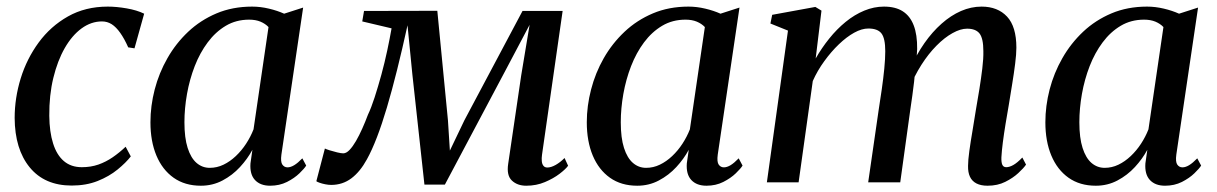

<svg xmlns="http://www.w3.org/2000/svg" viewBox="-20 -566 3778 596"><path d="M202.5 10Q118.5 10 72.2 -46.5Q26 -103 25.5 -200Q25.5 -261.5 44.2 -322.5Q63 -383.5 100 -434Q137 -484.5 191 -515Q245 -545.5 314.5 -545.5Q341.5 -545.5 373.2 -540Q405 -534.5 427.5 -523.5L397.5 -416L378 -419Q366 -446 353.2 -464Q340.5 -482 326.8 -490.8Q313 -499.5 296.5 -499.5Q263 -499.5 233.2 -477.8Q203.5 -456 181 -416.8Q158.5 -377.5 145.5 -324Q132.5 -270.5 133 -206.5Q133.5 -156.5 144.8 -120.8Q156 -85 178.2 -66Q200.5 -47 234 -47Q262 -47 285.5 -55.2Q309 -63.5 329.8 -77.8Q350.5 -92 370 -110.5L386 -80.5Q371 -61 345 -39.8Q319 -18.5 283.2 -4.2Q247.5 10 202.5 10Z M853.5 -86Q850.5 -63.5 856.5 -55Q862.5 -46.5 872.5 -46.5Q882 -46.5 893.2 -53.2Q904.5 -60 918.5 -74.5L930.5 -52Q925 -43 909.5 -28Q894 -13 870.8 -1.2Q847.5 10.5 818.5 10.5Q788 10.5 771.5 -7.2Q755 -25 757.5 -59L763.5 -101Q748.5 -73 725 -47.5Q701.5 -22 670.8 -5.8Q640 10.5 603.5 10.5Q554 10.5 519 -14.2Q484 -39 465.5 -83.2Q447 -127.5 447 -186.5Q447 -237 460.2 -288.2Q473.5 -339.5 499.8 -385.5Q526 -431.5 564.2 -467.5Q602.5 -503.5 652.2 -524.5Q702 -545.5 762.5 -545.5Q788.5 -545.5 814.8 -539.2Q841 -533 862 -523.5L921 -542.5ZM813.5 -482Q803.5 -492.5 788.5 -498.8Q773.5 -505 753.5 -505Q713 -505 681 -486Q649 -467 624.8 -434.5Q600.5 -402 584.5 -360.8Q568.5 -319.5 560.5 -274.5Q552.5 -229.5 552.5 -186.5Q552.5 -138 562.5 -106.8Q572.5 -75.5 590.2 -60.2Q608 -45 631 -45Q653.5 -45 673.8 -54.8Q694 -64.5 712 -81.5Q730 -98.5 744 -120Q758 -141.5 767 -164.5Z M1613.5 10.5Q1586 10.5 1569 -5.5Q1552 -21.5 1557.5 -57.5L1598 -332.5L1624 -489L1546 -341.5L1361 7H1297.5L1260 -335.5L1245 -487.5Q1228.5 -412.5 1212.5 -348.5Q1196.5 -284.5 1181 -232.2Q1165.5 -180 1150 -139.8Q1134.5 -99.5 1119 -71.5Q1098 -33 1070.8 -12.5Q1043.5 8 1008 8Q999.5 8 989.5 6Q979.5 4 971.8 1.2Q964 -1.5 962 -3.5L988.5 -105Q992 -103 1003 -99.5Q1014 -96 1026.5 -93Q1039 -90 1045.5 -90Q1055 -90 1065 -100.5Q1075 -111 1085 -128.2Q1095 -145.5 1104.5 -166.8Q1114 -188 1122 -209.5Q1132.5 -231.5 1143 -264Q1153.5 -296.5 1163.8 -334Q1174 -371.5 1182 -409Q1190 -446.5 1195.5 -478L1104.5 -499.5L1110 -532L1337.5 -532.5L1370.5 -192.5L1376.5 -98.5L1421.5 -192.5L1602 -532H1726.5L1662.5 -85.5Q1661 -75 1661.8 -66Q1662.5 -57 1666.8 -51.5Q1671 -46 1679 -46Q1690.5 -46 1704.8 -54Q1719 -62 1732.5 -75.5L1743.5 -51.5Q1736 -41 1717 -26.5Q1698 -12 1671.5 -0.8Q1645 10.5 1613.5 10.5Z M2208 -86Q2205 -63.5 2211 -55Q2217 -46.5 2227 -46.5Q2236.5 -46.5 2247.8 -53.2Q2259 -60 2273 -74.5L2285 -52Q2279.5 -43 2264 -28Q2248.5 -13 2225.2 -1.2Q2202 10.5 2173 10.5Q2142.5 10.5 2126 -7.2Q2109.5 -25 2112 -59L2118 -101Q2103 -73 2079.5 -47.5Q2056 -22 2025.2 -5.8Q1994.5 10.5 1958 10.5Q1908.5 10.5 1873.5 -14.2Q1838.5 -39 1820 -83.2Q1801.5 -127.5 1801.5 -186.5Q1801.5 -237 1814.8 -288.2Q1828 -339.5 1854.2 -385.5Q1880.5 -431.5 1918.8 -467.5Q1957 -503.5 2006.8 -524.5Q2056.5 -545.5 2117 -545.5Q2143 -545.5 2169.2 -539.2Q2195.5 -533 2216.5 -523.5L2275.5 -542.5ZM2168 -482Q2158 -492.5 2143 -498.8Q2128 -505 2108 -505Q2067.5 -505 2035.5 -486Q2003.5 -467 1979.2 -434.5Q1955 -402 1939 -360.8Q1923 -319.5 1915 -274.5Q1907 -229.5 1907 -186.5Q1907 -138 1917 -106.8Q1927 -75.5 1944.8 -60.2Q1962.5 -45 1985.5 -45Q2008 -45 2028.2 -54.8Q2048.5 -64.5 2066.5 -81.5Q2084.5 -98.5 2098.5 -120Q2112.5 -141.5 2121.5 -164.5Z M2530 -533 2512 -384.5Q2530.5 -417 2554 -446.2Q2577.5 -475.5 2605 -498Q2632.5 -520.5 2662.8 -533Q2693 -545.5 2724 -545.5Q2759.5 -545.5 2782.2 -531Q2805 -516.5 2816.2 -487.5Q2827.5 -458.5 2827 -414Q2827 -407.5 2826 -397.2Q2825 -387 2823.5 -374.5Q2822 -362 2820 -348.5L2806.5 -354.5Q2825 -397 2849.5 -432Q2874 -467 2902.8 -492.5Q2931.5 -518 2963 -531.8Q2994.5 -545.5 3027 -545.5Q3077 -545.5 3106 -514.5Q3135 -483.5 3135 -418Q3135 -398 3131.2 -368.2Q3127.5 -338.5 3122 -305.2Q3116.5 -272 3111.5 -240.5Q3106.5 -212 3101.5 -181.8Q3096.5 -151.5 3093 -124.2Q3089.5 -97 3088.5 -77.5Q3088 -61.5 3091.5 -54.2Q3095 -47 3103.5 -47Q3113.5 -47 3125.5 -53.8Q3137.5 -60.5 3153.5 -77L3165 -55Q3157.5 -44 3141 -28.8Q3124.5 -13.5 3100.5 -1.5Q3076.5 10.5 3045.5 10.5Q3025 10.5 3011.2 3.5Q2997.5 -3.5 2991 -17.2Q2984.5 -31 2985 -51Q2985 -68.5 2989 -97.5Q2993 -126.5 2998.8 -160.2Q3004.5 -194 3009.5 -226Q3015 -256.5 3020.2 -289.5Q3025.5 -322.5 3029.2 -353.2Q3033 -384 3032.5 -407.5Q3032.5 -446.5 3020.8 -461.8Q3009 -477 2982 -477Q2961.5 -477 2936.8 -463.2Q2912 -449.5 2887 -424.2Q2862 -399 2840 -364.5Q2818 -330 2802 -289L2821.5 -353.5Q2820 -334 2817.5 -312.2Q2815 -290.5 2812 -269Q2809 -247.5 2806 -227.5L2774.5 0H2675L2707.5 -224.5Q2712.5 -255.5 2717.2 -289Q2722 -322.5 2725 -353.2Q2728 -384 2728 -407Q2728 -447 2716.2 -462.2Q2704.5 -477.5 2675.5 -477.5Q2655 -477.5 2631.5 -464.5Q2608 -451.5 2584 -428.5Q2560 -405.5 2538.8 -376.2Q2517.5 -347 2503 -314.5L2459 0H2360.5L2426 -471L2371.5 -493L2377 -520L2511 -544.5Z M3631.5 -86Q3628.5 -63.5 3634.5 -55Q3640.5 -46.5 3650.5 -46.5Q3660 -46.5 3671.2 -53.2Q3682.5 -60 3696.5 -74.5L3708.5 -52Q3703 -43 3687.5 -28Q3672 -13 3648.8 -1.2Q3625.5 10.5 3596.5 10.5Q3566 10.5 3549.5 -7.2Q3533 -25 3535.5 -59L3541.5 -101Q3526.5 -73 3503 -47.5Q3479.5 -22 3448.8 -5.8Q3418 10.5 3381.5 10.5Q3332 10.5 3297 -14.2Q3262 -39 3243.5 -83.2Q3225 -127.5 3225 -186.5Q3225 -237 3238.2 -288.2Q3251.5 -339.5 3277.8 -385.5Q3304 -431.5 3342.2 -467.5Q3380.5 -503.5 3430.2 -524.5Q3480 -545.5 3540.5 -545.5Q3566.5 -545.5 3592.8 -539.2Q3619 -533 3640 -523.5L3699 -542.5ZM3591.5 -482Q3581.5 -492.5 3566.5 -498.8Q3551.5 -505 3531.5 -505Q3491 -505 3459 -486Q3427 -467 3402.8 -434.5Q3378.5 -402 3362.5 -360.8Q3346.5 -319.5 3338.5 -274.5Q3330.5 -229.5 3330.5 -186.5Q3330.5 -138 3340.5 -106.8Q3350.5 -75.5 3368.2 -60.2Q3386 -45 3409 -45Q3431.5 -45 3451.8 -54.8Q3472 -64.5 3490 -81.5Q3508 -98.5 3522 -120Q3536 -141.5 3545 -164.5Z"/></svg>

Font: Merriweather 72pt
Style: Italic
Weight: 400
Italic angle: -7.8°
Version: Version 2.101